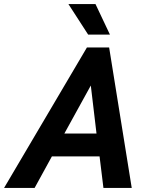

<svg xmlns="http://www.w3.org/2000/svg" viewBox="-77 -923 730 943"><path d="M-57 0 350 -690H459L570 0H431L412 -155H178L93 0ZM239 -267H397L369 -503ZM259 -903H392L463 -753H356Z"/></svg>

Font: Radio Canada SemiBold
Style: Italic
Weight: 600
Italic angle: -12°
Designer: Charles Daoud, Etienne Aubert Bonn, Alexandre Saumier Demers, Jacques Le Bailly
Foundry: Radio-Canada
Version: Version 2.104; ttfautohint (v1.8.4.7-5d5b);gftools[0.9.28.de